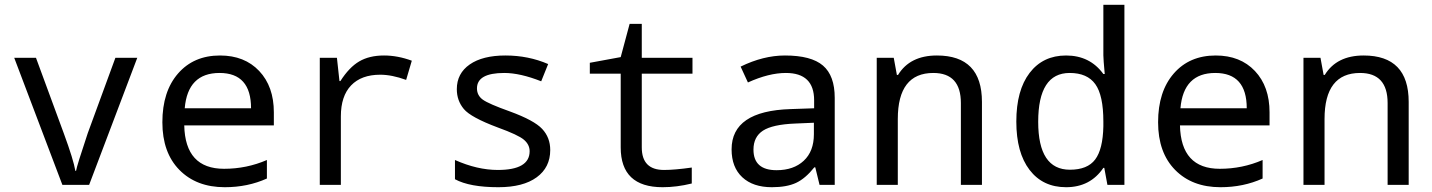

<svg xmlns="http://www.w3.org/2000/svg" viewBox="-20 -780 6041 810"><path d="M243.2 0 40 -536.1H131.8L249 -217.8Q290.5 -105 297.9 -59.1H300.8Q304.2 -80.6 350.1 -217.8L466.8 -536.1H559.1L356 0Z M1135.3 -251H757.3Q761.2 -67.9 925.3 -67.9Q1020.5 -67.9 1106 -105V-26.9Q1024.9 9.8 928.2 9.8Q808.6 9.8 736.8 -63.2Q665 -136.2 665 -264.2Q665 -394 731.2 -470Q797.4 -545.9 908.2 -545.9Q1011.7 -545.9 1073.5 -480.5Q1135.3 -415 1135.3 -306.2ZM759.3 -323.2H1039.1Q1039.1 -472.2 906.2 -472.2Q772 -472.2 759.3 -323.2Z M1717.3 -523.9 1693.4 -442.9Q1633.3 -464.8 1584 -464.8Q1504.4 -464.8 1461.2 -419.7Q1418 -374.5 1418 -289.1V0H1329.1V-536.1H1401.4L1412.1 -438H1416Q1453.1 -496.1 1495.6 -521Q1538.1 -545.9 1600.1 -545.9Q1657.7 -545.9 1717.3 -523.9Z M1899.4 -23.9V-105Q1993.7 -63 2080.1 -63Q2214.4 -63 2214.4 -142.1Q2214.4 -169.9 2190.4 -190.4Q2166.5 -210.9 2080.1 -242.2Q1966.3 -284.7 1936.8 -320.1Q1907.2 -355.5 1907.2 -403.8Q1907.2 -470.2 1961.7 -508.1Q2016.1 -545.9 2112.3 -545.9Q2209 -545.9 2292.5 -509.8L2263.2 -437Q2174.3 -472.2 2107.4 -472.2Q1992.2 -472.2 1992.2 -407.2Q1992.2 -377.4 2016.8 -359.6Q2041.5 -341.8 2130.4 -310.1Q2233.4 -272.5 2267.3 -236.1Q2301.3 -199.7 2301.3 -147Q2301.3 -73.7 2244.1 -32Q2187 9.8 2082.5 9.8Q1961.4 9.8 1899.4 -23.9Z M2898.4 -73.2V-5.9Q2835 9.8 2775.4 9.8Q2598.6 9.8 2598.6 -158.2V-469.2H2468.3V-515.1L2598.6 -539.1L2636.2 -679.2H2687.5V-536.1H2901.4V-469.2H2687.5V-158.2Q2687.5 -63 2781.2 -63Q2826.7 -63 2898.4 -73.2Z M3437.5 0 3419.4 -74.2H3415.5Q3377.9 -26.9 3338.4 -8.5Q3298.8 9.8 3236.3 9.8Q3156.7 9.8 3111.6 -32.2Q3066.4 -74.2 3066.4 -149.9Q3066.4 -312 3315.4 -319.8L3414.6 -323.2V-356.9Q3414.6 -472.2 3295.4 -472.2Q3223.6 -472.2 3135.3 -432.1L3104.5 -499Q3200.2 -545.9 3291.5 -545.9Q3402.3 -545.9 3451.9 -503.4Q3501.5 -460.9 3501.5 -367.2V0ZM3413.6 -262.2 3334.5 -258.8Q3238.8 -254.9 3198.7 -228.8Q3158.7 -202.6 3158.7 -148.9Q3158.7 -62 3256.3 -62Q3328.1 -62 3370.8 -101.8Q3413.6 -141.6 3413.6 -213.9Z M4033.7 0V-345.2Q4033.7 -472.2 3917.5 -472.2Q3767.6 -472.2 3767.6 -277.8V0H3678.7V-536.1H3750.5L3763.7 -463.9H3768.6Q3818.8 -545.9 3932.6 -545.9Q4122.6 -545.9 4122.6 -350.1V0Z M4638.7 -71.8H4634.8Q4579.6 9.8 4477.5 9.8Q4379.4 9.8 4323.5 -63.2Q4267.6 -136.2 4267.6 -267.1Q4267.6 -398.9 4323.7 -472.4Q4379.9 -545.9 4477.5 -545.9Q4578.1 -545.9 4634.8 -467.8H4640.6Q4634.8 -530.8 4634.8 -546.9V-759.8H4723.6V0H4651.9ZM4634.8 -247.1V-267.1Q4634.8 -377.9 4600.8 -425Q4566.9 -472.2 4492.7 -472.2Q4359.9 -472.2 4359.9 -266.1Q4359.9 -64 4493.7 -64Q4567.9 -64 4600.3 -107.2Q4632.8 -150.4 4634.8 -247.1Z M5335.9 -251H4958Q4961.9 -67.9 5126 -67.9Q5221.2 -67.9 5306.6 -105V-26.9Q5225.6 9.8 5128.9 9.8Q5009.3 9.8 4937.5 -63.2Q4865.7 -136.2 4865.7 -264.2Q4865.7 -394 4931.9 -470Q4998 -545.9 5108.9 -545.9Q5212.4 -545.9 5274.2 -480.5Q5335.9 -415 5335.9 -306.2ZM4960 -323.2H5239.7Q5239.7 -472.2 5106.9 -472.2Q4972.7 -472.2 4960 -323.2Z M5834 0V-345.2Q5834 -472.2 5717.8 -472.2Q5567.9 -472.2 5567.9 -277.8V0H5479V-536.1H5550.8L5564 -463.9H5568.8Q5619.1 -545.9 5732.9 -545.9Q5922.9 -545.9 5922.9 -350.1V0Z"/></svg>

Font: Droid Sans Mono
Style: Regular
Weight: 400
Monospace: yes
Version: Version 1.00 build 112